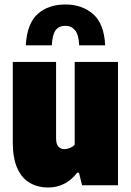

<svg xmlns="http://www.w3.org/2000/svg" viewBox="-20 -826 585 856"><path d="M194 10Q150 10 114.5 -9.8Q79 -29.5 58 -74Q37 -118.5 37 -193V-550H230V-211Q230 -182.5 240.8 -171.8Q251.5 -161 267 -161Q278.5 -161 291.8 -166.5Q305 -172 313 -181V-550H506V0H346L332 -56H324Q273 10 194 10ZM95 -624Q100.5 -721 147.8 -763.5Q195 -806 272 -806Q345.5 -806 394.8 -763.5Q444 -721 449 -624H333Q331 -672 314.2 -691.5Q297.5 -711 272 -711Q243 -711 228.2 -691.5Q213.5 -672 211 -624Z"/></svg>

Font: Encode Sans Cnd Black
Style: Regular
Weight: 900
Width: 3
Designer: Multiple Designers
Foundry: Impallari Type
Version: Version 3.002; ttfautohint (v1.8.3) -l 8 -r 50 -G 200 -x 14 